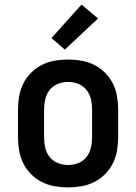

<svg xmlns="http://www.w3.org/2000/svg" viewBox="-20 -800 590 832"><path d="M275 12Q246 12 217 7Q188 2 162 -11Q136 -24 115 -45Q94 -66 81 -92Q68 -118 63 -147Q58 -176 58 -205V-325Q58 -354 63 -383Q68 -412 81 -438Q94 -464 115 -485Q136 -506 162 -519Q188 -532 217 -537Q246 -542 275 -542Q304 -542 333 -537Q362 -532 388 -519Q414 -506 435 -485Q456 -464 469 -438Q482 -412 487 -383Q492 -354 492 -325V-205Q492 -176 487 -147Q482 -118 469 -92Q456 -66 435 -45Q414 -24 388 -11Q362 2 333 7Q304 12 275 12ZM275 -85Q298 -85 319.5 -93.5Q341 -102 355 -120Q369 -138 374 -160Q379 -182 379 -205V-325Q379 -348 374 -370Q369 -392 355 -410Q341 -428 319.5 -436.5Q298 -445 275 -445Q252 -445 230.5 -436.5Q209 -428 195 -410Q181 -392 176 -370Q171 -348 171 -325V-205Q171 -182 176 -160Q181 -138 195 -120Q209 -102 230.5 -93.5Q252 -85 275 -85ZM261 -585 203 -635 333 -780 405 -720Z"/></svg>

Font: Lode
Style: Bold
Weight: 700
Monospace: yes
Designer: Belleve Invis
Foundry: Belleve Invis
Version: Version 29.2.0; ttfautohint (v1.8.3)